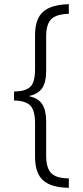

<svg xmlns="http://www.w3.org/2000/svg" viewBox="-20 -736 394 915"><path d="M308 159Q225 158 186 124Q147 90 147 10V-149Q147 -210 124.5 -233Q102 -256 47 -257V-300Q99 -300 123 -321Q147 -342 147 -406V-568Q147 -646 185.5 -680Q224 -714 308 -716V-670Q250 -669 225 -645.5Q200 -622 200 -562V-399Q200 -344 181 -316Q162 -288 120 -279V-277Q163 -268 181.5 -239Q200 -210 200 -156V5Q200 65 224.5 89.5Q249 114 308 114Z"/></svg>

Font: Noto Sans Khmer ExtraCondensed Light
Style: Regular
Weight: 300
Width: 2
Designer: Danh Hong and the Monotype Design Team
Foundry: Monotype Imaging Inc.
Version: Version 2.004; ttfautohint (v1.8.4.7-5d5b)